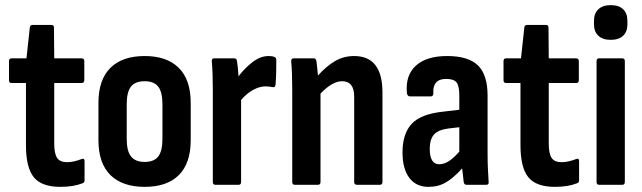

<svg xmlns="http://www.w3.org/2000/svg" viewBox="-20 -719 2497 747"><path d="M215 8Q142 8 111.5 -29.5Q81 -67 81 -154V-396H25Q15 -396 15 -407V-481Q15 -492 25 -492H83L96 -612Q97 -622 107 -622H181Q190 -622 190 -611L191 -492H297Q308 -492 308 -481V-407Q308 -396 297 -396H191V-160Q191 -122 202 -105Q213 -88 241 -88Q255 -88 269.5 -91.5Q284 -95 297 -100Q309 -105 309 -92V-18Q309 -8 301 -6Q266 8 215 8Z M543 8Q456 8 409.5 -38Q363 -84 363 -174V-318Q363 -409 409.5 -455Q456 -501 543 -501Q629 -501 675.5 -455Q722 -409 722 -318V-174Q722 -84 676 -38Q630 8 543 8ZM543 -89Q579 -89 595.5 -110Q612 -131 612 -179V-313Q612 -361 595.5 -382Q579 -403 543 -403Q506 -403 489.5 -382Q473 -361 473 -313V-179Q473 -131 490 -110Q507 -89 543 -89Z M818 0Q808 0 808 -11V-367Q808 -403 807 -430.5Q806 -458 804 -480Q803 -492 813 -492H892Q900 -492 902 -482Q904 -470 905.5 -454Q907 -438 908 -422Q931 -453 962 -477Q993 -501 1025 -501Q1039 -501 1046 -498Q1055 -496 1055 -484Q1055 -462 1054.5 -437Q1054 -412 1052 -389Q1050 -378 1041 -380Q1035 -381 1028 -382Q1021 -383 1013 -383Q990 -383 964.5 -369Q939 -355 918 -330V-11Q918 0 908 0Z M1127 0Q1117 0 1117 -11V-367Q1117 -401 1116 -430Q1115 -459 1113 -479Q1112 -492 1122 -492H1200Q1209 -492 1211 -482Q1212 -471 1214 -456Q1216 -441 1217 -425Q1248 -460 1282 -480.5Q1316 -501 1358 -501Q1468 -501 1468 -359V-11Q1468 0 1458 0H1369Q1358 0 1358 -11V-343Q1358 -403 1311 -403Q1273 -403 1227 -355V-11Q1227 0 1217 0Z M1647 8Q1599 8 1572.5 -27Q1546 -62 1546 -126Q1546 -199 1582 -237.5Q1618 -276 1707 -285L1767 -292V-348Q1767 -384 1756.5 -398Q1746 -412 1716 -412Q1662 -412 1666 -355Q1666 -344 1655 -344H1575Q1564 -344 1563 -359Q1557 -426 1598 -463.5Q1639 -501 1720 -501Q1802 -501 1839.5 -464.5Q1877 -428 1877 -347V-125Q1877 -85 1878.5 -58Q1880 -31 1881 -13Q1883 0 1872 0H1795Q1786 0 1784 -11Q1783 -20 1781.5 -34.5Q1780 -49 1778 -64Q1745 -27 1715 -9.5Q1685 8 1647 8ZM1652 -140Q1652 -80 1689 -80Q1707 -80 1725.5 -91.5Q1744 -103 1767 -129V-224L1724 -219Q1685 -214 1668.5 -195.5Q1652 -177 1652 -140Z M2139 8Q2066 8 2035.5 -29.5Q2005 -67 2005 -154V-396H1949Q1939 -396 1939 -407V-481Q1939 -492 1949 -492H2007L2020 -612Q2021 -622 2031 -622H2105Q2114 -622 2114 -611L2115 -492H2221Q2232 -492 2232 -481V-407Q2232 -396 2221 -396H2115V-160Q2115 -122 2126 -105Q2137 -88 2165 -88Q2179 -88 2193.5 -91.5Q2208 -95 2221 -100Q2233 -105 2233 -92V-18Q2233 -8 2225 -6Q2190 8 2139 8Z M2311 0Q2301 0 2301 -11V-481Q2301 -492 2311 -492H2401Q2411 -492 2411 -481V-11Q2411 0 2401 0ZM2356 -564Q2325 -564 2308 -580Q2291 -596 2291 -624V-638Q2291 -667 2308 -683Q2325 -699 2356 -699Q2388 -699 2404.5 -683Q2421 -667 2421 -638V-624Q2421 -596 2404.5 -580Q2388 -564 2356 -564Z"/></svg>

Font: Sofia Sans Condensed
Style: Bold
Weight: 700
Designer: Botio Nikoltchev, Ani Petrova
Foundry: lettersoup
Version: Version 4.101; ttfautohint (v1.8.4.7-5d5b)